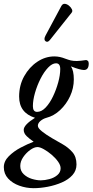

<svg xmlns="http://www.w3.org/2000/svg" viewBox="-67 -711 484 1004"><path d="M109 273Q70 273 34 260Q-2 247 -24.5 222.5Q-47 198 -47 163Q-47 132 -21 106Q5 80 41 61Q77 42 109 30Q88 16 72.5 1Q57 -14 57 -32Q57 -58 116 -95Q33 -121 33 -206Q33 -265 59.5 -312.5Q86 -360 128 -388Q170 -416 217 -416Q232 -416 246 -413Q260 -410 275 -404Q291 -398 303.5 -395Q316 -392 335 -392Q344 -392 356.5 -393.5Q369 -395 383 -397Q387 -397 392 -393Q397 -389 397 -379Q397 -345 372 -345Q363 -345 346 -349.5Q329 -354 304 -364Q319 -342 319 -296Q319 -250 299.5 -208Q280 -166 247.5 -135.5Q215 -105 176 -95Q158 -90 144.5 -78.5Q131 -67 131 -53Q131 -41 153 -23.5Q175 -6 205 11.5Q235 29 260 43Q290 60 311.5 84.5Q333 109 333 149Q333 181 312 204.5Q291 228 256.5 243Q222 258 183 265.5Q144 273 109 273ZM127 -126Q150 -126 171.5 -148.5Q193 -171 210 -206.5Q227 -242 237.5 -280.5Q248 -319 248 -350Q248 -380 226 -380Q206 -380 184.5 -357.5Q163 -335 145 -299.5Q127 -264 116 -225.5Q105 -187 105 -156Q105 -126 127 -126ZM146 232Q167 232 191.5 225.5Q216 219 233 204.5Q250 190 250 169Q250 153 236.5 134Q223 115 203 98Q183 81 162.5 69.5Q142 58 129 58Q112 58 91 73Q70 88 54.5 110.5Q39 133 39 157Q39 183 57 200Q75 217 100 224.5Q125 232 146 232ZM194 -502Q182 -487 171 -495.5Q160 -504 171 -525L254 -680Q261 -692 272 -691Q283 -690 293.5 -681.5Q304 -673 309 -662.5Q314 -652 307 -644Z"/></svg>

Font: Junicode Two Beta Condensed Medium
Style: Italic
Weight: 500
Width: 3
Italic angle: -9°
Version: Version 1.053; ttfautohint (v1.8.4)